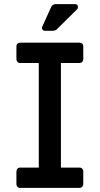

<svg xmlns="http://www.w3.org/2000/svg" viewBox="-20 -916 487 936"><path d="M78 0Q70 0 65 -5.5Q60 -11 60 -18V-80Q60 -88 65 -93.5Q70 -99 78 -99H169V-609H78Q70 -609 65 -614.5Q60 -620 60 -628V-690Q60 -698 65 -703Q70 -708 78 -708H368Q376 -708 381 -703Q386 -698 386 -690V-628Q386 -620 381 -614.5Q376 -609 368 -609H277V-99H368Q376 -99 381 -93.5Q386 -88 386 -81V-19Q386 -11 381 -5.5Q376 0 368 0ZM199 -766Q191 -766 187 -772Q183 -778 186 -786L229 -881Q231 -887 237.5 -891.5Q244 -896 251 -896H346Q360 -896 360 -881Q360 -875 356 -871L260 -776Q256 -771 250 -768.5Q244 -766 237 -766Z"/></svg>

Font: Miriam Libre SemiBold
Style: Regular
Weight: 600
Version: Version 2.000